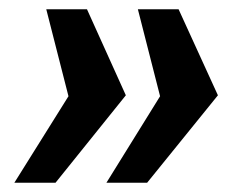

<svg xmlns="http://www.w3.org/2000/svg" viewBox="-20 -525 535 415"><path d="M210 -130 326 -317 278 -505H366L451 -319L298 -130ZM11 -130 128 -317 80 -505H168L252 -319L100 -130Z"/></svg>

Font: Sansita Swashed
Style: Regular
Weight: 400
Designer: Pablo Cosgaya
Foundry: Omnibus-Type
Version: Version 1.003; ttfautohint (v1.8.3)